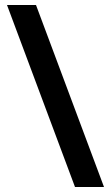

<svg xmlns="http://www.w3.org/2000/svg" viewBox="-20 -741 444 768"><path d="M124 -721H8L280 7H396Z"/></svg>

Font: Noto Sans Ethiopic ExtraCondensed
Style: Bold
Weight: 700
Width: 2
Designer: Monotype Design Team
Foundry: Monotype Imaging Inc.
Version: Version 2.102